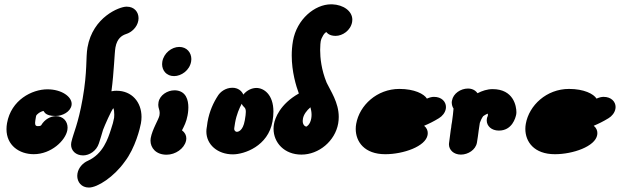

<svg xmlns="http://www.w3.org/2000/svg" viewBox="-20 -709 2857 885"><path d="M135.8 1.7C215.7 1.7 282 -61.1 290.5 -109.5C291.2 -113.3 291.5 -117 291.5 -120.7C291.5 -149.2 271.8 -173.6 237.7 -173.6C213.5 -173.6 186 -159.4 169.8 -131.6C168.9 -130.8 166 -127.8 158.3 -127.8C156.9 -127.8 155.3 -127.7 153.7 -127.7C148 -127.7 141.7 -129.2 141.7 -142.1C141.7 -145.2 142 -148.8 142.8 -153.3C143.1 -155.8 143.5 -158.3 144.2 -162C147.5 -181 145.2 -176.1 159.6 -188.6C160.7 -189.6 172 -195.7 179.6 -197.6C184.7 -197.3 183.5 -174.4 236.1 -174.4C268.4 -174.4 304.5 -193.7 309.8 -223.9C310.2 -226 310.3 -228.1 310.3 -230.2C310.3 -264 263.4 -297.3 198.6 -297.3C127.6 -297.3 31.3 -248.4 12.4 -141.3C10.7 -131.6 9.9 -122.4 9.9 -113.6C9.9 -39.4 68.3 1.7 135.8 1.7Z M360.9 -254.2C339.9 -134.7 318.4 -96.9 308.9 -53.9L308.4 -51C307.8 -47.9 307.6 -44.9 307.6 -41.9C307.6 -15 329 7.3 363.1 7.3C392.4 7.3 424.9 -13.8 435.8 -48C441.7 -67.2 448.3 -85.6 455 -110.6C462.9 -131.6 492.5 -198.7 502.3 -210.5C505.6 -205.1 506.7 -191.3 506.7 -180.1C506.7 -174.1 506.4 -168.8 505.9 -165.9C503.1 -150.3 498.9 -133.8 491.2 -111.7C477.6 -70 455.3 0.3 384.9 32.1C362.8 41.7 341.8 63.3 337.1 90.5C336.4 94.2 336.1 97.9 336.1 101.6C336.1 129.9 355.1 155.5 389.7 155.5C430.1 155.5 505.9 105.4 554.6 36.7C603.9 -26.7 626 -120.3 629.6 -140.6C631.4 -150.7 632.3 -160.6 632.3 -170.1C632.3 -238.8 587.3 -290.7 517.4 -290.7C511 -290.7 505 -290.5 493.7 -288.3C505.8 -378.4 507.5 -464.6 512.1 -490.2C519.3 -531.4 541.6 -545.6 561.1 -552.1C586.1 -559.7 612.1 -582.9 617.6 -614.1C618.3 -617.8 618.6 -621.6 618.6 -625.2C618.6 -653.7 598.9 -678.2 564.9 -678.2H562.1C531.5 -678.2 408.1 -631.5 383.3 -490.5C374.8 -442.4 383.5 -382.2 360.9 -254.2Z M806.1 -492.7C771.4 -492.7 735.1 -464.3 728.2 -425C727.5 -421.1 727.2 -417.2 727.2 -413.4C727.2 -383.8 747.4 -358.2 782.3 -358.2C815.7 -358.2 853.8 -384.5 860.9 -425C861.6 -428.9 862 -432.7 862 -436.6C862 -466.4 841.3 -492.7 806.1 -492.7ZM674.7 -72.5C674 -68.7 673.7 -64.8 673.7 -60.9C673.7 -27.7 698.6 4.1 747.8 4.1C788.9 4.1 828.6 -23.8 837.3 -59.2L837.5 -59.9L838.1 -63.6C838.6 -66.2 838.8 -68.8 838.8 -71.4C838.8 -85.1 832.4 -98.2 818.8 -108.3C828.1 -126.3 839.2 -147.1 844.5 -176.8C844.7 -178.3 848.2 -194.3 848.2 -213.9C848.2 -246.8 838.5 -289.8 787.9 -292.7L787.1 -292.7H784.4C751.5 -292.7 716.5 -270.7 710.7 -237.9C709.9 -233.2 709.5 -229.2 709.5 -225.7C709.5 -210.1 716 -203.5 716 -188.4C716 -185.1 715.7 -181.5 715 -177.2C711.7 -158.8 681.9 -113.3 674.7 -72.5Z M1051.2 -304.5C1018.2 -304.5 994.9 -284 985.4 -269.3C963.8 -236.4 945.3 -196.7 936.5 -146.4C935.3 -140 934.4 -134.1 933.4 -123.8L932.9 -121.5C931.8 -115 931.2 -108.7 931.2 -102.5C931.2 -42.5 983.1 2.5 1053.4 2.5C1105.6 2.5 1215.9 -35 1236.1 -149.5C1239 -166.1 1240.3 -181.1 1240.3 -194.7C1240.3 -273.3 1196.2 -303.6 1161.9 -303.6C1141.4 -303.6 1117.9 -293.4 1101.6 -272.9C1094.3 -290 1077 -304.5 1051.2 -304.5ZM1108.4 -154.3C1099.4 -102.7 1075.5 -101.7 1072.2 -101.3C1066.8 -101.6 1059.6 -105.2 1059.6 -115.4C1059.6 -116.8 1059.7 -118.3 1060 -120C1061.1 -126.6 1061.6 -132.3 1063.4 -142.4C1070.3 -181.5 1083.3 -210.3 1094 -230.7C1103.1 -211.8 1113.1 -216.4 1113.1 -193.5C1113.1 -185.1 1111.7 -172.9 1108.4 -154.3Z M1357.5 -278.1C1270.3 -228.8 1247.6 -164.2 1242.9 -137.3C1241.6 -129.9 1240.9 -122.5 1240.9 -115.3C1240.9 -51.4 1290.7 3.6 1369.4 3.6C1450.1 3.6 1524.5 -59.1 1538.8 -139.7C1540.6 -150.1 1541.4 -160.2 1541.4 -170C1541.4 -236.6 1503.5 -290.3 1485.8 -327.5C1461 -387.5 1455.7 -442.9 1455.7 -478.7C1455.7 -500.2 1457.6 -514.6 1458.3 -518.6C1461.4 -536.1 1476.8 -560.7 1485.1 -560.9C1485.1 -560.9 1494.6 -543.6 1526.8 -543.6C1559.1 -543.6 1596.2 -568.6 1603.1 -607.7C1603.7 -611.3 1604 -614.8 1604 -618.2C1604 -657.7 1563.3 -687.2 1511.1 -689.1H1506.1C1430.8 -689.1 1348 -620.1 1330.4 -520.5C1326.4 -497.6 1324.7 -475 1324.7 -453.3C1324.7 -377.7 1345 -311.7 1357.5 -278.1ZM1376.4 -162.3C1379.6 -180.7 1393.2 -199.4 1410.9 -214.5C1413.8 -203.8 1416.1 -192.4 1416.1 -179.9C1416.1 -174.2 1415.6 -168.4 1414.5 -162.3C1409.7 -134.7 1393.5 -125.5 1392.1 -125.5C1388.5 -125.5 1375.3 -130.6 1375.3 -151.5C1375.3 -154.7 1375.7 -158.3 1376.4 -162.3Z M1756 1.8C1839 1.8 1941.6 -33.8 1950.9 -86.7C1951.4 -89.5 1951.7 -92.5 1951.7 -95.4C1951.7 -107.5 1946.9 -119.5 1934.9 -129.3C1956.5 -138.3 1979.1 -149.3 2003.2 -164.2C2018.7 -173.4 2031.8 -189.5 2034.9 -207.5C2035.4 -210.2 2035.6 -213 2035.6 -215.7C2035.6 -240.7 2015.2 -262.5 1980.5 -262.5C1971.2 -262.5 1962.1 -260.6 1947.8 -254.5C1934.6 -276.1 1890.2 -299.1 1820.9 -299.1C1717.4 -299.1 1636.8 -223.5 1621.8 -138.1C1620.4 -130.4 1619.7 -122.6 1619.7 -114.8C1619.7 -55.8 1659.7 1.8 1756 1.8Z M2049.9 -50.2 2049.8 -49.4 2049.7 -48.9C2049.5 -47.1 2049.4 -45.3 2049.4 -43.5C2049.4 -18.8 2070.4 3.6 2104.5 3.6C2137.5 3.6 2172.5 -18.4 2178.3 -51.3L2178.8 -54.5C2181.7 -70.6 2183.9 -87.8 2186.6 -108.7C2188.4 -118.9 2189.3 -128.9 2191.7 -142.6C2193.2 -148.2 2201 -165.8 2207.2 -173.5C2211.1 -176.3 2219.2 -181.8 2227.5 -185.3C2227.6 -185 2228.3 -183.6 2229.3 -180.1C2229.2 -179.2 2229.5 -177.4 2227.1 -171.4C2227.1 -171.4 2227.3 -171.5 2226.3 -169C2225.8 -167.9 2225.9 -171.6 2224.2 -162.1C2223.7 -159.4 2223.5 -156.7 2223.5 -154C2223.5 -128.4 2245.2 -107.1 2279.5 -107.1C2340.1 -107.1 2356.4 -164.6 2359.7 -183.1C2360 -184.8 2360.3 -187.7 2360.3 -191.5C2360.3 -219.9 2347.1 -298.2 2250.5 -298.2C2225.8 -298.2 2202.2 -290.2 2181.1 -279.3C2176.3 -286 2163.4 -300.9 2137.3 -300.9C2102.7 -300.9 2069.1 -277.5 2063.5 -245.9L2062.2 -238.7L2062.3 -237C2062.3 -226.9 2065.1 -216.5 2070.5 -208.5C2069.4 -191.3 2066.3 -168.4 2063.4 -147.1C2061.2 -134.8 2059.9 -127.8 2059.9 -123.6C2059.9 -122.8 2059.9 -123.6 2059.9 -122.8C2059.7 -121.4 2059.9 -122.2 2057.9 -111.1Z M2537.8 1.8C2620.8 1.8 2723.4 -33.8 2732.7 -86.7C2733.2 -89.5 2733.5 -92.5 2733.5 -95.4C2733.5 -107.5 2728.7 -119.5 2716.7 -129.3C2738.3 -138.3 2760.9 -149.3 2785.1 -164.2C2800.5 -173.4 2813.6 -189.5 2816.7 -207.5C2817.2 -210.2 2817.5 -213 2817.5 -215.7C2817.5 -240.7 2797 -262.5 2762.3 -262.5C2753 -262.5 2743.9 -260.6 2729.6 -254.5C2716.4 -276.1 2672 -299.1 2602.8 -299.1C2499.2 -299.1 2418.7 -223.5 2403.6 -138.1C2402.2 -130.4 2401.5 -122.6 2401.5 -114.8C2401.5 -55.8 2441.5 1.8 2537.8 1.8Z"/></svg>

Font: TudorRose
Style: BoldOblique
Weight: 500
Version: Version 001.000